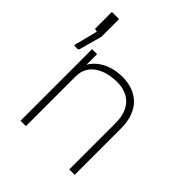

<svg xmlns="http://www.w3.org/2000/svg" viewBox="-198 -852 981 981"><g transform="rotate(45 292.0 -361.5)"><path d="M36 -465H52C59 -465 63 -467 64 -472L98 -595V-599V-718C98 -722 97 -723 94 -723H52C48 -723 46 -722 46 -717V-606C46 -601 48 -599 54 -599H59C61 -599 63 -597 61 -589L31 -472C30 -469 32 -465 36 -465ZM109 0H148V-360C148 -448 227 -489 319 -489C407 -489 461 -435 461 -335V0H500V-335C500 -467 422 -527 319 -527C235 -527 172 -489 145 -440V-517H109Z"/></g></svg>

Font: United Sans Thin
Style: Regular
Weight: 100
Designer: Pablo Impallari, Rodrigo Fuenzalida (Modified by Dan O. Williams)
Version: Version 1.000;PS 001.000;hotconv 1.0.88;makeotf.lib2.5.64775